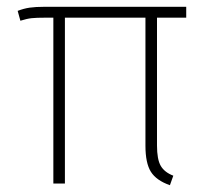

<svg xmlns="http://www.w3.org/2000/svg" viewBox="-20 -540 620 565"><path d="M442 -488V-112Q442 -71 453 -52Q464 -33 490 -23L480 5Q440 -9 424 -34.5Q408 -60 408 -111V-488H171V0H137V-488H114Q87 -488 73 -486.5Q59 -485 40 -479L32 -508Q50 -515 67.5 -517.5Q85 -520 111 -520H528V-488Z"/></svg>

Font: FiraGO UltraLight
Style: Regular
Weight: 200
Designer: bBox Type
Foundry: bBox Type GmbH
Version: Version 1.001